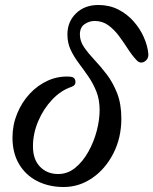

<svg xmlns="http://www.w3.org/2000/svg" viewBox="-20 -737 614 769"><path d="M235 12Q176 12 129.5 -11.5Q83 -35 56.5 -79.5Q30 -124 30 -186Q30 -236 48.5 -281.5Q67 -327 99 -361.5Q131 -396 172.5 -414.5Q214 -433 260 -430Q280 -429 282 -412Q284 -395 266 -389Q224 -375 189 -338Q154 -301 133 -251.5Q112 -202 112 -151Q112 -98 140.5 -69Q169 -40 213 -40Q251 -40 281.5 -65Q312 -90 334 -129.5Q356 -169 367.5 -213Q379 -257 379 -296Q379 -338 366 -370.5Q353 -403 334 -430.5Q315 -458 295.5 -484Q276 -510 263 -537.5Q250 -565 250 -599Q250 -650 284.5 -683.5Q319 -717 374 -717Q418 -717 453.5 -699Q489 -681 515 -651.5Q541 -622 556 -588Q571 -554 574 -522Q576 -501 559 -490.5Q542 -480 527 -496Q509 -515 492 -541.5Q475 -568 456 -593.5Q437 -619 413.5 -636Q390 -653 359 -653Q337 -653 318.5 -640Q300 -627 300 -599Q300 -572 317 -547.5Q334 -523 358.5 -497Q383 -471 407.5 -439Q432 -407 449 -364Q466 -321 466 -262Q466 -185 434 -122.5Q402 -60 349.5 -24Q297 12 235 12Z"/></svg>

Font: Zen Old Mincho
Style: Regular
Weight: 400
Designer: Yoshimichi Ohira
Foundry: Positype
Version: Version 1.001